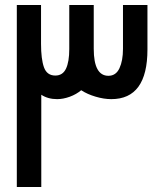

<svg xmlns="http://www.w3.org/2000/svg" viewBox="-20 -745 640 765"><path d="M47 -725H143.5V-570.5Q143.5 -509.5 155.2 -476.8Q167 -444 200.5 -444Q230 -444 243 -471.5Q256 -499 256 -549.5V-725H353.5V-550.5Q353.5 -443 412 -443Q442 -443 456 -473.2Q470 -503.5 470 -550.5V-725H567.5V-548Q567.5 -350 423.5 -350Q394 -350 361 -359.8Q328 -369.5 303.5 -385.5Q284 -369 257.8 -359.5Q231.5 -350 207.5 -350Q171 -350 144.5 -367.5V0H47Z"/></svg>

Font: JuliaMono
Style: Bold
Weight: 700
Monospace: yes
Designer: cormullion
Foundry: corm
Version: Version 0.055; ttfautohint (v1.8.4)